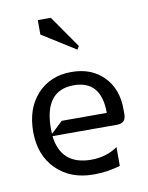

<svg xmlns="http://www.w3.org/2000/svg" viewBox="-67 -585 495 641"><g transform="rotate(-10 180.0 -265.0)"><path d="M218 -415 105 -486V-535H149L225 -426ZM85 -170Q85 -161 86 -153L125 -190H278Q278 -300 185 -300Q85 -300 85 -170ZM185 -345Q253 -345 294 -303Q335 -261 335 -193V-175Q335 -145 305 -145H86Q98 -45 200 -45Q252 -45 290 -72V-8Q246 5 200 5Q121 5 73 -43Q25 -91 25 -170Q25 -249 69 -297Q113 -345 185 -345Z"/></g></svg>

Font: Glametrix
Style: Regular
Weight: 500
Designer: gluk
Foundry: gluk
Version: Version 0.40